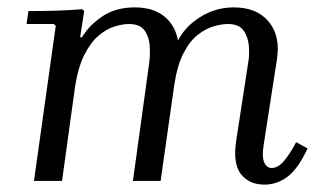

<svg xmlns="http://www.w3.org/2000/svg" viewBox="-20 -490 873 520"><path d="M782 -105 813 -88Q788 -34 759.5 -12Q731 10 696 10Q655 10 632.5 -18.5Q610 -47 620 -111L652 -319Q656 -341 654 -365.5Q652 -390 639.5 -407.5Q627 -425 597 -425Q581 -425 559.5 -419Q538 -413 516 -396Q494 -379 477 -346Q460 -313 452 -260L415 0H340L384 -319Q387 -341 385.5 -365.5Q384 -390 371.5 -407.5Q359 -425 329 -425Q313 -425 291 -418.5Q269 -412 247 -393.5Q225 -375 207.5 -339.5Q190 -304 182 -246L148 0H72L131 -420L126 -425H52L57 -460Q96 -460 129.5 -461Q163 -462 203 -465L208 -460L197 -389H202Q221 -421 257 -445.5Q293 -470 345 -470Q395 -470 425 -445.5Q455 -421 462 -380Q481 -418 522.5 -444Q564 -470 613 -470Q676 -470 708 -431Q740 -392 730 -329L694 -97Q689 -66 695.5 -50.5Q702 -35 716 -35Q733 -35 749.5 -54.5Q766 -74 782 -105Z"/></svg>

Font: Brygada 1918
Style: Italic
Weight: 400
Italic angle: -8°
Designer: Mateusz Machalski | Borys Kosmynka | Przemek Hoffer
Foundry: NIEPODLEGLA 2018
Version: Version 3.006